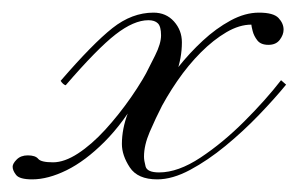

<svg xmlns="http://www.w3.org/2000/svg" viewBox="-96 -284 473 304"><path d="M0 -156Q51 -215 82 -239.5Q113 -264 147 -264Q167 -264 179.5 -250Q192 -236 192 -217Q192 -192 183 -167.5Q174 -143 162 -119.5Q150 -96 141 -75Q132 -54 132 -36Q132 -30 134.5 -20.5Q137 -11 156 -11Q186 -11 221.5 -34.5Q257 -58 291 -92Q325 -126 349 -157L357 -150Q339 -128 314 -102Q289 -76 261 -53Q233 -30 205 -15Q177 0 153 0Q122 0 109.5 -19Q97 -38 97 -56Q97 -80 106.5 -105Q116 -130 128 -153.5Q140 -177 149.5 -196Q159 -215 159 -228Q159 -242 154 -247Q149 -252 139 -252Q116 -252 87 -229.5Q58 -207 8 -149Q4 -150 0 -156ZM-52 -38Q-40 -38 -35.5 -32.5Q-31 -27 -12 -27Q6 -27 27.5 -41Q49 -55 70.5 -78.5Q92 -102 111.5 -130Q131 -158 145 -186Q145 -186 148.5 -173.5Q152 -161 155 -148.5Q158 -136 158 -136Q169 -156 186.5 -178Q204 -200 225 -219.5Q246 -239 269 -251.5Q292 -264 314 -264Q337 -264 345 -255.5Q353 -247 353 -237Q353 -229 347 -221Q341 -213 329 -213Q317 -213 311.5 -220Q306 -227 304 -235Q302 -243 302 -245Q283 -245 262.5 -233Q242 -221 222 -201Q202 -181 184.5 -155.5Q167 -130 154 -104Q154 -104 147 -112Q140 -120 133 -128Q126 -136 126 -136Q100 -90 69.5 -59.5Q39 -29 9.5 -14.5Q-20 0 -45 0Q-65 0 -70.5 -7Q-76 -14 -76 -20Q-76 -25 -69.5 -31.5Q-63 -38 -52 -38Z"/></svg>

Font: Kapakana
Style: Regular
Weight: 400
Designer: Kousuke Nagai
Version: Version 1.002